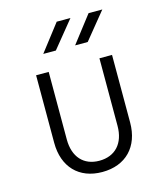

<svg xmlns="http://www.w3.org/2000/svg" viewBox="-117 -874 834 972"><g transform="rotate(-15 300.0 -387.5)"><path d="M331 -645H397L511 -785H439ZM164 -645H230L344 -785H272ZM299 10C422 10 499 -69 499 -196V-550H433V-196C433 -104 382 -49 299 -49C217 -49 167 -104 167 -196V-550H101V-196C101 -69 177 10 299 10Z"/></g></svg>

Font: JetBrains Mono ExtraLight
Style: Regular
Weight: 240
Monospace: yes
Designer: Philipp Nurullin, Konstantin Bulenkov
Foundry: JetBrains
Version: Version 2.305